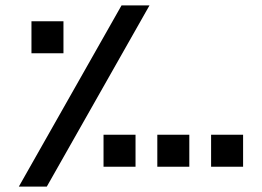

<svg xmlns="http://www.w3.org/2000/svg" viewBox="-20 -694 974 714"><path d="M432 -674 50 0H154L536 -674ZM97 -615V-496H216V-615ZM565 -193V-74H684V-193ZM765 -193V-74H884V-193ZM365 -193V-74H484V-193Z"/></svg>

Font: Noto Kufi Arabic SemiBold
Style: Regular
Weight: 600
Designer: Monotype Design Team, David Williams, Khaled Hosny
Foundry: Google LLC
Version: Version 2.109